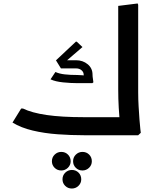

<svg xmlns="http://www.w3.org/2000/svg" viewBox="-20 -779 883 1106"><path d="M463 0Q389 0 312.5 -5.5Q236 -11 168.5 -27Q101 -43 52 -73L102 -154H112Q163 -129 249 -116.5Q335 -104 463 -104H667L663 0ZM661 -296V-745L773 -759L776 -751V-296ZM670 0 673 -42Q673 -42 670 -74.5Q667 -107 664 -158Q661 -209 661 -265V-348L773 -362L776 -354V-247Q776 -206 778.5 -165Q781 -124 783.5 -89.5Q786 -55 788.5 -34.5Q791 -14 791 -14L776 0ZM575 0V-104H681V0ZM575 0Q564 0 559.5 -15.5Q555 -31 555 -53Q555 -76 559.5 -90Q564 -104 575 -104ZM340 -409 302 -431 417 -539H422L455 -508ZM426 -300Q388 -300 343.5 -304.5Q299 -309 271 -322L299 -364H300Q322 -354 353.5 -350.5Q385 -347 426 -347ZM331 -385 302 -432H418V-385ZM426 -300V-347Q441 -347 454 -345.5Q467 -344 467 -344V-300ZM466 -300Q464 -314 463 -326.5Q462 -339 462 -349H513Q513 -339 515 -327Q517 -315 518 -305L512 -300ZM462 -349Q462 -364 449.5 -374.5Q437 -385 418 -385H342V-390L347 -432H418Q457 -432 485 -409Q513 -386 513 -349ZM333 203Q310 203 294.5 187.5Q279 172 279 150Q279 127 295 111.5Q311 96 333 96Q356 96 371.5 111.5Q387 127 387 150Q387 172 371 187.5Q355 203 333 203ZM455 203Q432 203 416.5 187.5Q401 172 401 150Q401 127 417 111.5Q433 96 455 96Q478 96 493.5 111.5Q509 127 509 150Q509 172 493 187.5Q477 203 455 203ZM394 307Q371 307 355.5 291.5Q340 276 340 254Q340 231 356 215.5Q372 200 394 200Q417 200 432.5 215.5Q448 231 448 254Q448 276 432 291.5Q416 307 394 307Z"/></svg>

Font: Fustat
Style: Bold
Weight: 700
Designer: Mohamed Gaber, Khaled Hosny, Laura Garcia Mut
Foundry: Kief Type Foundry, Alif Type Foundry, Hard Type Foundry
Version: Version 1.007